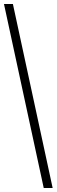

<svg xmlns="http://www.w3.org/2000/svg" viewBox="-20 -828 286 968"><path d="M200.5 120 0 -808H45L245.5 120Z"/></svg>

Font: Encode Sans SmCnd XLt
Style: Regular
Weight: 200
Width: 4
Designer: Multiple Designers
Foundry: Impallari Type
Version: Version 3.002; ttfautohint (v1.8.3) -l 8 -r 50 -G 200 -x 14 